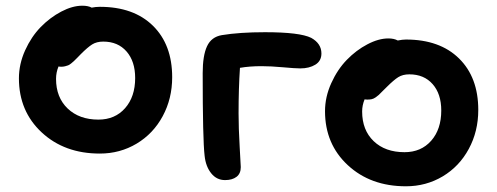

<svg xmlns="http://www.w3.org/2000/svg" viewBox="-20 -590 1757 679"><path d="M333 -46.9Q208 -46.9 127.4 -121.8Q46.9 -196.8 46.9 -313Q46.9 -363.3 68.8 -411.9Q90.8 -460.4 124 -494.4Q157.2 -528.3 196.8 -549.1Q236.3 -569.8 271 -569.8Q292 -569.8 304.2 -563Q318.8 -565.9 333 -565.9Q452.6 -565.9 520.8 -499Q588.9 -432.1 588.9 -316.9Q588.9 -241.2 555.4 -179.2Q522 -117.2 463.1 -82Q404.3 -46.9 333 -46.9ZM178.2 -311Q178.2 -245.6 219.2 -206.3Q260.3 -167 328.1 -167Q386.7 -167 422.4 -207.5Q458 -248 458 -314Q458 -373 427.5 -408Q397 -442.9 345.2 -442.9Q321.8 -442.9 305.9 -432.9Q290 -422.9 266.1 -398.9Q262.2 -395 253.2 -385.7Q244.1 -376.5 241.2 -373.8Q238.3 -371.1 231.7 -365.7Q225.1 -360.4 220.9 -358.9Q216.8 -357.4 210.4 -355.7Q204.1 -354 196.8 -354Q189.9 -354 187 -355Q178.2 -334 178.2 -311Z M775.9 46.9Q746.1 46.9 726.8 22.7Q707.5 -1.5 703.6 -39.1Q696.8 -96.2 696.8 -331.1Q696.8 -393.6 712.2 -426.5Q727.5 -459.5 764.6 -465.8Q827.6 -476.1 917 -476.1Q1040.5 -476.1 1080.6 -456.1Q1116.7 -436 1116.7 -400.9Q1116.7 -374.5 1095.2 -361.3Q1073.7 -348.1 1042 -348.1Q1023.4 -348.1 980.5 -352.1Q937.5 -356 904.8 -356Q862.8 -356 828.6 -350.1Q823.7 -276.9 823.7 -189Q823.7 -137.7 827.6 -70.8Q831.5 -3.9 831.5 1Q831.5 23.9 816.4 35.4Q801.3 46.9 775.9 46.9Z M1415.5 68.8Q1290.5 68.8 1210 -5.9Q1129.4 -80.6 1129.4 -196.8Q1129.4 -247.1 1151.4 -295.7Q1173.3 -344.2 1206.5 -378.4Q1239.7 -412.6 1279.3 -433.3Q1318.8 -454.1 1353.5 -454.1Q1373.5 -454.1 1386.7 -446.8Q1403.8 -450.2 1415.5 -450.2Q1535.2 -450.2 1603.3 -383.3Q1671.4 -316.4 1671.4 -201.2Q1671.4 -125.5 1637.9 -63.5Q1604.5 -1.5 1545.7 33.7Q1486.8 68.8 1415.5 68.8ZM1260.7 -195.8Q1260.7 -129.9 1301.5 -90.8Q1342.3 -51.8 1410.6 -51.8Q1469.2 -51.8 1504.9 -92.3Q1540.5 -132.8 1540.5 -199.2Q1540.5 -257.8 1510 -292.5Q1479.5 -327.1 1427.7 -327.1Q1404.3 -327.1 1388.4 -317.1Q1372.6 -307.1 1348.6 -283.2Q1343.3 -278.3 1333.3 -268.1Q1323.2 -257.8 1319.6 -254.4Q1315.9 -251 1308.6 -245.8Q1301.3 -240.7 1294.7 -239.3Q1288.1 -237.8 1279.3 -237.8Q1272.5 -237.8 1269.5 -238.8Q1260.7 -217.8 1260.7 -195.8Z"/></svg>

Font: Shantell Sans Bouncy
Style: Regular
Weight: 600
Designer: Stephen Nixon, Anya Danilova, Shantell Martin
Foundry: Arrow Type
Version: Version 1.006;[9816181b4]